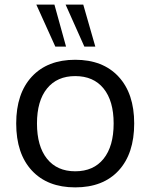

<svg xmlns="http://www.w3.org/2000/svg" viewBox="-20 -810 655 839"><path d="M308.6 8.8Q187.5 8.8 119.1 -64.9Q50.8 -138.7 50.8 -270.5Q50.8 -401.4 119.1 -475.1Q187.5 -548.8 308.6 -548.8Q429.7 -548.8 498 -475.1Q566.4 -401.4 566.4 -270.5Q566.4 -138.7 498.5 -64.9Q430.7 8.8 308.6 8.8ZM138.7 -790H217.8L268.6 -606.4H221.7ZM141.6 -270.5Q141.6 -170.9 185.5 -116.2Q229.5 -61.5 308.6 -61.5Q388.7 -61.5 432.6 -116.2Q476.6 -170.9 476.6 -270.5Q476.6 -369.1 432.6 -423.3Q388.7 -477.5 308.6 -477.5Q229.5 -477.5 185.5 -423.3Q141.6 -369.1 141.6 -270.5ZM266.6 -790H343.8L396.5 -606.4H348.6Z"/></svg>

Font: Min Sans
Style: Regular
Weight: 400
Designer: Jinseong-Kim, NotoSansCJK, Nunito
Foundry: Jinseong-Kim
Version: Version 1.400;Glyphs 3.1.2 (3151)